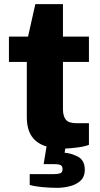

<svg xmlns="http://www.w3.org/2000/svg" viewBox="-20 -703 483 924"><path d="M256 201Q221 201 183.5 197.5Q146 194 123 187V135H239Q258 135 269.5 131Q281 127 281 111Q281 97 272.5 92Q264 87 241 87H190L204 2Q157 -12 133 -46.5Q109 -81 109 -141V-405H23V-527H115L150 -683H283V-527H408V-405H283V-178Q283 -145 296.5 -127.5Q310 -110 349 -110H408V-6Q388 2 354 6.5Q320 11 294 12L291 32Q327 35 357.5 52.5Q388 70 388 114Q388 149 366 168Q344 187 313 194Q282 201 256 201Z"/></svg>

Font: Archivo SemiExpanded ExtraBold
Style: Regular
Weight: 800
Width: 6
Designer: Hector Gatti
Foundry: Omnibus-Type
Version: Version 2.001; ttfautohint (v1.8.3)